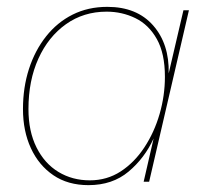

<svg xmlns="http://www.w3.org/2000/svg" viewBox="-20 -530 608 560"><path d="M238 10Q178 10 135.5 -19Q93 -48 70 -98Q47 -148 47 -212Q47 -275 64.5 -329Q82 -383 114.5 -424Q147 -465 192 -487.5Q237 -510 293 -510Q379 -510 426.5 -456Q474 -402 472 -316L515 -500H531L415 0H399L428 -126Q402 -69 355 -29.5Q308 10 238 10ZM242 -4Q292 -4 332 -30Q372 -56 401 -100Q430 -144 445.5 -197.5Q461 -251 461 -306Q461 -374 437.5 -416Q414 -458 375 -477Q336 -496 291 -496Q224 -496 172.5 -459.5Q121 -423 92 -359Q63 -295 63 -212Q63 -147 86.5 -100Q110 -53 150.5 -28.5Q191 -4 242 -4Z"/></svg>

Font: Kantumruy Pro Thin
Style: Italic
Weight: 250
Italic angle: -13°
Version: Version 1.002